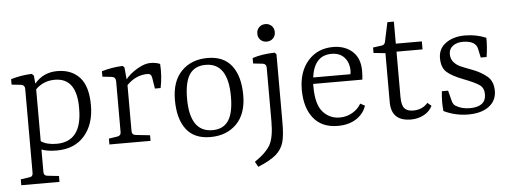

<svg xmlns="http://www.w3.org/2000/svg" viewBox="-50 -720 2800 1051"><g transform="rotate(-5 1349.5 -194.5)"><path d="M238.8 7.8Q188 7.8 155.8 -4.9V119.1Q155.8 139.2 176.8 141.1L238.8 147.9V180.2H28.8V147.9L76.2 141.1Q96.2 139.2 96.2 119.1V-342.8Q96.2 -363.8 77.1 -367.2L23.9 -373V-402.8Q79.1 -419.9 139.2 -421.9L149.9 -411.1L153.8 -367.2Q202.6 -425.3 280 -425Q357.4 -424.8 402.1 -376Q446.8 -327.1 446.8 -222.7Q446.8 -118.2 391.8 -55.2Q336.9 7.8 238.8 7.8ZM241.2 -28.8Q380.4 -28.8 380.9 -208Q383.8 -378.9 261.2 -378.9Q199.2 -378.9 155.8 -335.9V-50.8Q187 -28.8 241.2 -28.8Z M843.8 -415Q848.6 -350.1 835 -283.2H803.7L793.9 -344.2Q790 -366.2 770.5 -366.2Q705.6 -366.2 655.8 -314.9V-62Q655.8 -41 677.7 -39.1L754.9 -30.8V0H528.8V-32.2L574.7 -39.1Q595.7 -42 595.7 -62V-340.8Q595.7 -363.8 574.7 -367.2L522.9 -373V-402.8Q580.1 -419.9 638.7 -421.9L647.9 -412.1L653.8 -347.2Q677.7 -377 718.3 -400.9Q758.8 -424.8 790.3 -424.8Q821.8 -424.8 843.8 -415Z M950.9 -50Q907.2 -107.9 907.2 -210.9Q907.2 -314 961.7 -369.4Q1016.1 -424.8 1105 -424.8Q1193.8 -424.8 1238 -366.5Q1282.2 -308.1 1282.2 -205.1Q1282.2 -102.1 1227.3 -47.1Q1172.4 7.8 1083.5 7.8Q994.6 7.8 950.9 -50ZM1214.4 -203.1Q1214.4 -388.2 1091.3 -388.2Q1031.2 -388.2 1002.7 -345.7Q974.1 -303.2 974.1 -212.9Q974.1 -28.8 1098.1 -28.8Q1157.2 -28.8 1185.8 -71Q1214.4 -113.3 1214.4 -203.1Z M1484.4 -534.2Q1484.4 -513.2 1470.7 -499.5Q1457 -485.8 1436 -485.8Q1415 -485.8 1401.4 -499.5Q1387.7 -513.2 1388.2 -534.2Q1388.2 -554.7 1401.9 -568.4Q1416 -582 1436.5 -582Q1457 -582 1470.7 -568.4Q1484.4 -554.7 1484.4 -534.2ZM1482.9 -45.9Q1483.4 35.2 1471.7 73.2Q1460 111.3 1428.7 138.2Q1397.5 165 1330.1 192.9L1314 164.1Q1379.9 119.1 1401.9 77.6Q1423.3 36.1 1423.3 -48.8V-344.2Q1423.3 -364.3 1403.3 -367.2L1351.1 -373V-402.8Q1400.9 -419.9 1474.1 -421.9L1482.9 -412.1Z M1783.2 -388.2Q1688 -388.2 1671.9 -268.1H1877Q1878.9 -282.2 1878.9 -286.1Q1878.9 -332 1853.5 -360.1Q1828.1 -388.2 1783.2 -388.2ZM1794.9 -424.8Q1858.9 -424.8 1900.4 -387.9Q1941.9 -351.1 1941.9 -280.8Q1941.9 -254.9 1939 -232.9H1668.9V-217.8Q1668.9 -120.6 1705.6 -78.9Q1742.2 -37.1 1798.8 -37.1Q1835.9 -37.1 1867.4 -55.2Q1898.9 -73.2 1916 -103L1940.9 -89.8Q1926.8 -45.9 1885.5 -19Q1844.2 7.8 1784.2 7.8Q1696.3 7.8 1650.1 -50Q1604 -107.9 1604 -206.5Q1604 -305.2 1656.5 -365Q1709 -424.8 1794.9 -424.8Z M2077.6 -97.2V-366.2L2012.7 -373V-402.8L2058.6 -409.2Q2077.6 -410.2 2080.6 -429.2L2103 -534.2H2138.7V-413.1H2281.7V-369.1H2138.7V-121.1Q2138.7 -74.2 2154.3 -57.1Q2169.9 -40 2201.7 -40Q2252.4 -40 2282.7 -75.2L2303.7 -57.1Q2288.6 -26.4 2256.6 -9.3Q2224.6 7.8 2186 7.8Q2077.6 7.8 2077.6 -97.2Z M2511.7 -25.9Q2600.6 -25.9 2600.6 -95.2Q2600.6 -129.4 2576.9 -146.2Q2553.2 -163.1 2490.7 -187Q2428.2 -210.9 2400.4 -236.1Q2372.6 -261.2 2372.6 -313.2Q2372.6 -365.2 2414.1 -395Q2455.6 -424.8 2518.6 -424.8Q2581.5 -424.8 2635.3 -401.9Q2636.2 -352.1 2627.4 -296.9H2595.2L2584.5 -347.2Q2574.7 -389.2 2509.3 -391.1Q2473.1 -392.1 2450.7 -375.5Q2428.2 -358.9 2428.2 -331.1Q2428.2 -303.2 2443.4 -286.1Q2458.5 -269 2477.3 -260.3Q2496.1 -251.5 2542.2 -234.4Q2588.4 -217.3 2622.3 -189.7Q2656.2 -162.1 2656.2 -108.4Q2656.2 -54.7 2614.3 -23.4Q2572.3 7.8 2501.2 7.8Q2430.2 7.8 2366.2 -22.9Q2360.4 -73.7 2367.2 -131.8H2401.4L2415.5 -77.1Q2420.4 -55.2 2433.6 -46.9Q2466.8 -25.9 2511.7 -25.9Z"/></g></svg>

Font: Yrsa-Light
Style: Regular
Weight: 300
Designer: Anna Giedrys (Yrsa+Rasa design), David Brezina (Yrsa art-direction, Rasa art-direction, design)
Foundry: Rosetta Type Foundry
Version: Version 1.001;PS 1.1;hotconv 1.0.88;makeotf.lib2.5.647800